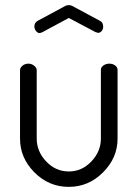

<svg xmlns="http://www.w3.org/2000/svg" viewBox="-20 -721 536 748"><path d="M58 -181V-448Q58 -457 67.5 -465Q77 -473 91 -473Q103 -473 113 -465Q123 -457 123 -448V-181Q123 -131 160 -92Q197 -53 248 -53Q299 -53 336 -92Q373 -131 373 -181V-449Q373 -459 383 -466Q393 -473 406 -473Q419 -473 428.5 -466Q438 -459 438 -449V-181Q438 -106 381.5 -49.5Q325 7 248 7Q170 7 114 -49.5Q58 -106 58 -181ZM114 -618Q114 -633 127 -640L231 -696Q239 -701 248 -701Q257 -701 265 -696L369 -640Q382 -634 382 -617Q382 -607 376 -600Q370 -593 362 -593Q361 -593 352 -596L248 -651L144 -595L135 -592Q127 -592 120.5 -600Q114 -608 114 -618Z"/></svg>

Font: Terminal Dosis
Style: Regular
Weight: 400
Designer: Edgar Tolentino, Pablo Impallari, Igino Marini
Foundry: Edgar Tolentino, Pablo Impallari, Igino Marini
Version: Version 1.007